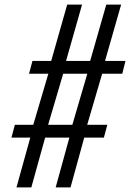

<svg xmlns="http://www.w3.org/2000/svg" viewBox="-20 -820 601 840"><path d="M52 0 112.5 -218H30L45 -274H125.5L191.5 -497.5H107L122 -553.5H204L274 -800H339L269 -553.5H374.5L445 -800H510L439.5 -553.5H529L515 -497.5H427L361.5 -274H449.5L434.5 -218H348.5L288.5 0H223.5L283.5 -218H177.5L117 0ZM190.5 -274H296.5L362 -497.5H256.5Z"/></svg>

Font: Big Shoulders Display Thin
Style: Regular
Weight: 400
Version: Version 2.002